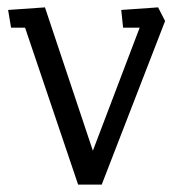

<svg xmlns="http://www.w3.org/2000/svg" viewBox="-20 -501 479 521"><path d="M192 0 48 -426H10L2 -474L102 -481L232 -92L359 -426H314L309 -474L409 -481L428 -444L256 0Z"/></svg>

Font: Kreon Light Light
Style: Regular
Weight: 300
Version: Version 2.002